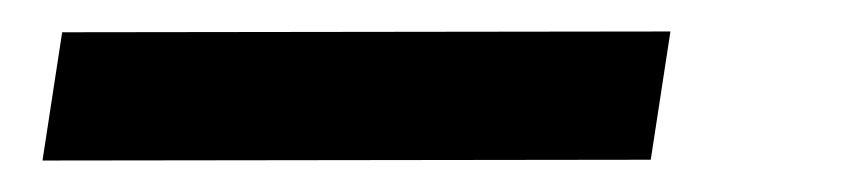

<svg xmlns="http://www.w3.org/2000/svg" viewBox="-20 22 551 122"><path d="M7 124 19.5 42.5 406 42 393.5 123.5Z"/></svg>

Font: Public Sans Medium
Style: Italic
Weight: 500
Italic angle: -8°
Designer: The Public Sans project authors (U.S. Web Design System). Libre Franklin designed by Pablo Impallari and Rodrigo Fuenzal
Version: Version 1.007; ttfautohint (v1.8.1) -l 8 -r 50 -G 200 -x 14 